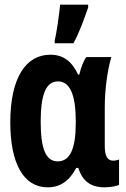

<svg xmlns="http://www.w3.org/2000/svg" viewBox="-20 -791 540 821"><path d="M214 -620V-606H294C321 -655 340 -711 357 -759V-771H237C235 -744 222 -647 214 -620ZM184 10C238 10 277 -18 306 -73H315C332 -17 368 10 427 10C454 10 483 4 489 -1V-109C482 -106 472 -104 464 -104C440 -104 428 -123 428 -167V-333C428 -407 439 -489 456 -547H349C337 -531 327 -504 319 -472H314C287 -529 251 -557 195 -557C90 -557 24 -457 24 -268C24 -93 80 10 184 10ZM227 -101C176 -101 154 -154 154 -270C154 -386 176 -443 228 -443C279 -443 304 -386 304 -272V-265C304 -154 279 -101 227 -101Z"/></svg>

Font: Noto Sans Mono ExtraCondensed ExtraBold
Style: Regular
Weight: 800
Width: 2
Designer: Monotype Design Team
Foundry: Monotype Imaging Inc.
Version: Version 2.014